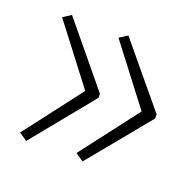

<svg xmlns="http://www.w3.org/2000/svg" viewBox="-80 -607 573 560"><g transform="rotate(20 206.5 -327.5)"><path d="M385 -322 229 -132 204 -149 341 -328 204 -507 229 -523 385 -335ZM209 -322 54 -132 29 -149 166 -328 29 -507 54 -523 209 -335Z"/></g></svg>

Font: Noto Sans Tamil UI ExtraLight
Style: Regular
Weight: 200
Designer: Jelle Bosma - Monotype Design Team
Foundry: Monotype Imaging Inc.
Version: Version 2.004; ttfautohint (v1.8.4.7-5d5b)